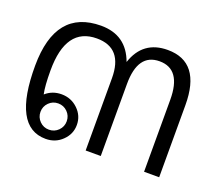

<svg xmlns="http://www.w3.org/2000/svg" viewBox="-85 -578 824 712"><g transform="rotate(20 326.5 -222.5)"><path d="M152.8 10.3Q22.9 10.3 23.9 -232.4Q24.9 -454.1 203.6 -454.6Q303.7 -454.6 337.9 -360.4Q369.1 -454.6 466.8 -454.6Q597.7 -454.6 597.7 -284.2V0H538.1V-284.2Q538.1 -404.8 452.6 -404.8Q367.2 -404.8 367.2 -284.2Q367.2 -284.2 367.2 0H307.6V-285.2Q307.6 -404.8 205.1 -404.8Q83.5 -404.8 83.5 -234.9Q83.5 -173.3 90.3 -142.1Q116.7 -165.5 152.8 -165.5Q190.9 -165.5 217.8 -139.6Q244.6 -113.8 244.6 -77.6Q244.6 -41.5 217.8 -15.6Q191.4 10.3 152.8 10.3ZM101.1 -77.6Q101.1 -56.2 116.2 -41Q131.3 -25.9 152.8 -25.9Q174.3 -25.9 189.5 -41Q204.6 -56.2 204.6 -77.6Q204.6 -99.1 189.5 -114.3Q174.3 -129.4 152.8 -129.4Q131.3 -129.4 116.2 -114.3Q101.1 -99.1 101.1 -77.6Z"/></g></svg>

Font: Roboto Web
Style: Light
Weight: 300
Designer: Google
Version: Version 1.200310; 2013